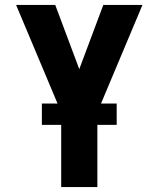

<svg xmlns="http://www.w3.org/2000/svg" viewBox="-20 -540 640 775"><path d="M227 215V-87L45 -520H203L300 -261L397 -520H555L373 -87V215ZM149 -36V-122H451V-36Z"/></svg>

Font: Iosevka SS04 Heavy Extended
Style: Regular
Weight: 900
Width: 7
Monospace: yes
Designer: Belleve Invis
Foundry: Belleve Invis
Version: Version 19.0.0; ttfautohint (v1.8.4)